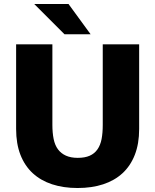

<svg xmlns="http://www.w3.org/2000/svg" viewBox="-20 -920 770 953"><path d="M364.9 13.2Q435.9 13.2 492.2 -5.3Q548.6 -23.8 588.2 -60.3Q627.8 -96.8 649.2 -151.7Q670.7 -206.5 670.7 -280V-700H490V-300Q490 -259.8 484.2 -229.6Q478.3 -199.3 463.7 -178.5Q449.1 -157.6 425.3 -147.1Q401.5 -136.5 365.6 -136.5Q331.7 -136.5 307.3 -147.4Q283 -158.4 267.8 -178.7Q252.7 -199 246.3 -229.8Q240 -260.6 240 -300.5V-700H60V-280Q60 -206.5 81.4 -151.7Q102.9 -96.8 142.5 -60.3Q182.2 -23.8 238.5 -5.3Q294.9 13.2 364.9 13.2ZM300 -750H429.7L320.2 -900H150Z"/></svg>

Font: Golos Text VF
Style: Regular
Weight: 400
Designer: A.Korolkova, Vitaly Kuzmin
Foundry: ParaType Ltd
Version: Version 2.005